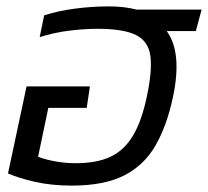

<svg xmlns="http://www.w3.org/2000/svg" viewBox="-20 -570 650 600"><path d="M204 10Q142 10 90.5 -1.5Q39 -13 5 -28L63 -300H261L251 -233H131L99 -80Q123 -71 154 -65.5Q185 -60 217 -60Q282 -60 325 -80Q368 -100 395.5 -146Q423 -192 439 -269Q456 -349 450 -395Q444 -441 405 -460.5Q366 -480 285 -480Q242 -480 195 -474Q148 -468 104 -454L118 -522Q161 -536 214 -543Q267 -550 320 -550Q345 -550 366.5 -547.5Q388 -545 407 -540H610L592 -473H501Q526 -438 530.5 -387Q535 -336 521 -269Q502 -178 466 -115.5Q430 -53 367.5 -21.5Q305 10 204 10Z"/></svg>

Font: Kanit Light
Style: Italic
Weight: 300
Italic angle: -12°
Designer: Katatrad Team
Foundry: CadsonDemak
Version: Version 2.000; ttfautohint (v1.8.3)